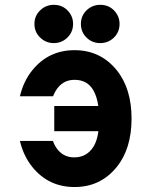

<svg xmlns="http://www.w3.org/2000/svg" viewBox="-20 -751 626 781"><path d="M387.7 -731.4Q420.9 -731.4 442.9 -709.5Q466.3 -686 466.3 -653.8Q466.3 -620.6 443.4 -598.1Q419.9 -575.7 387.7 -575.7Q355 -575.7 332.5 -597.7Q309.1 -620.1 309.1 -653.8Q309.1 -687 332.5 -709.5Q356 -731.4 387.7 -731.4ZM198.7 -731.4Q231.9 -731.4 253.9 -709.5Q277.3 -686 277.3 -653.8Q277.3 -621.1 254.4 -598.4Q231.4 -575.7 198.7 -575.7Q167 -575.7 144 -597.7Q120.1 -620.1 120.1 -653.8Q120.1 -687 144 -709.5Q167 -731.4 198.7 -731.4ZM61 -177.7H195.3Q199.7 -165 205.6 -155.3Q232.4 -110.8 281.7 -110.8Q333.5 -110.8 360.8 -155.3Q375 -178.2 380.4 -217.3H200.7V-319.8H379.9Q374.5 -356.9 360.8 -381.8Q336.4 -426.3 283.2 -426.3Q232.4 -426.3 205.6 -379.9Q200.2 -370.6 195.8 -359.4H61Q75.7 -421.4 112.3 -466.3Q178.2 -546.9 283.2 -546.9Q388.2 -546.9 454.1 -466.3Q515.1 -391.6 515.1 -268.6Q515.1 -145.5 454.1 -70.8Q388.2 9.8 283.2 9.8Q178.2 9.8 112.3 -70.8Q75.7 -115.7 61 -177.7Z"/></svg>

Font: Consola Mono
Style: Bold
Weight: 700
Monospace: yes
Designer: Wojciech Kalinowski "wmk69" (wmk69@o2.pl)
Foundry: Wojciech Kalinowski "wmk69" (wmk69@o2.pl)
Version: Version 2.1.0